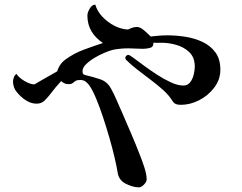

<svg xmlns="http://www.w3.org/2000/svg" viewBox="-20 -761 1040 826"><path d="M928 -461Q928 -419 902 -384.5Q876 -350 837 -330Q798 -310 758 -310Q744 -310 735.5 -314Q727 -318 719 -331Q706 -352 681 -374.5Q656 -397 626.5 -419Q597 -441 569.5 -462.5Q542 -484 522 -504Q519 -509 519 -512Q519 -517 523.5 -521Q528 -525 532 -525Q537 -525 555 -511.5Q573 -498 599.5 -478.5Q626 -459 656 -439.5Q686 -420 715.5 -406.5Q745 -393 769 -393Q787 -393 798 -407Q809 -421 813.5 -440.5Q818 -460 818 -474Q818 -514 794.5 -536.5Q771 -559 736.5 -568.5Q702 -578 669 -577H648Q640 -577 640 -578Q641 -559 625.5 -555Q610 -551 595 -551Q579 -551 563.5 -552Q548 -553 532 -553Q499 -553 467 -547Q454 -544 432 -535Q410 -526 388 -513Q366 -500 350.5 -485Q335 -470 335 -455Q335 -445 338.5 -442Q342 -439 351 -437Q381 -430 411 -420Q441 -410 457 -381Q471 -356 482.5 -328.5Q494 -301 506 -275Q526 -229 545.5 -183.5Q565 -138 583 -91Q591 -72 601 -41Q611 -10 611 11Q611 21 599.5 33Q588 45 578 45Q563 45 548.5 40.5Q534 36 520 29Q490 13 486 -20Q482 -44 473 -83Q464 -122 451 -167Q438 -212 423.5 -256Q409 -300 394 -336Q379 -372 366 -391Q359 -402 349 -409.5Q339 -417 325 -417Q311 -417 304.5 -412.5Q298 -408 292.5 -403.5Q287 -399 276 -399Q266 -399 258.5 -402Q251 -405 243 -412Q218 -385 197 -357Q185 -341 171.5 -328Q158 -315 137 -315Q110 -315 84.5 -334Q59 -353 45 -375Q36 -392 36 -411Q36 -419 40 -429Q44 -439 51 -443Q57 -433 70.5 -422.5Q84 -412 100 -405Q116 -398 128 -398Q152 -412 176.5 -426Q201 -440 226 -454Q236 -487 263 -506Q299 -532 341 -547.5Q383 -563 423 -576Q391 -597 373.5 -626.5Q356 -656 356 -694Q356 -707 366 -724Q376 -741 390 -741Q398 -713 420.5 -689Q443 -665 472.5 -650Q502 -635 531 -634Q541 -639 550 -642Q559 -645 570 -645Q583 -645 601 -629.5Q619 -614 628 -604Q646 -606 664 -607.5Q682 -609 701 -609Q737 -609 776.5 -603Q816 -597 850.5 -581Q885 -565 906.5 -536Q928 -507 928 -461Z"/></svg>

Font: Kaisei HarunoUmi Medium
Style: Regular
Weight: 500
Designer: Font-Kai, 金井和夫
Foundry: KAZUO KANAI
Version: Version 5.003